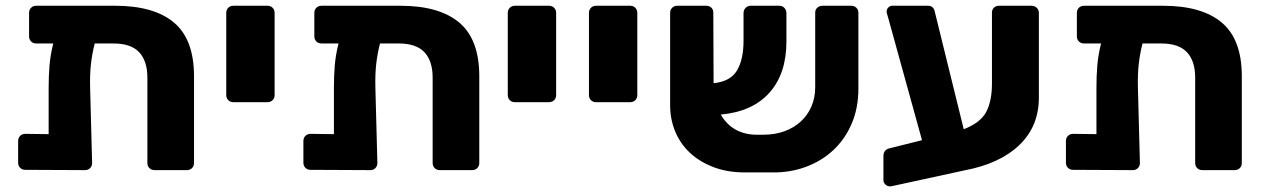

<svg xmlns="http://www.w3.org/2000/svg" viewBox="-20 -591 4389 667"><path d="M309 -440Q300 -404 296 -369Q292 -334 293 -289L300 -25Q300 -14 293 -7Q286 0 275 0L68 -1Q57 -1 50 -8Q43 -15 43 -26V-101Q43 -112 50 -119Q57 -126 68 -126L149 -125V-287Q149 -327 152 -363.5Q155 -400 165 -440H106Q95 -440 88 -447Q81 -454 81 -465V-546Q81 -557 88 -564Q95 -571 106 -571H380Q515 -571 584.5 -512.5Q654 -454 654 -326V-25Q654 -14 647 -7Q640 0 629 0H517Q506 0 499 -7Q492 -14 492 -25V-321Q492 -379 463.5 -409.5Q435 -440 374 -440Z M791 -236Q780 -236 773 -243Q766 -250 766 -261V-546Q766 -557 773 -564Q780 -571 791 -571H909Q920 -571 927 -564Q934 -557 934 -546V-261Q934 -250 927 -243Q920 -236 909 -236Z M1300 -440Q1291 -404 1287 -369Q1283 -334 1284 -289L1291 -25Q1291 -14 1284 -7Q1277 0 1266 0L1059 -1Q1048 -1 1041 -8Q1034 -15 1034 -26V-101Q1034 -112 1041 -119Q1048 -126 1059 -126L1140 -125V-287Q1140 -327 1143 -363.5Q1146 -400 1156 -440H1097Q1086 -440 1079 -447Q1072 -454 1072 -465V-546Q1072 -557 1079 -564Q1086 -571 1097 -571H1371Q1506 -571 1575.5 -512.5Q1645 -454 1645 -326V-25Q1645 -14 1638 -7Q1631 0 1620 0H1508Q1497 0 1490 -7Q1483 -14 1483 -25V-321Q1483 -379 1454.5 -409.5Q1426 -440 1365 -440Z M1769 -236Q1758 -236 1751 -243Q1744 -250 1744 -261V-546Q1744 -557 1751 -564Q1758 -571 1769 -571H1887Q1898 -571 1905 -564Q1912 -557 1912 -546V-261Q1912 -250 1905 -243Q1898 -236 1887 -236Z M2051 -236Q2040 -236 2033 -243Q2026 -250 2026 -261V-546Q2026 -557 2033 -564Q2040 -571 2051 -571H2169Q2180 -571 2187 -564Q2194 -557 2194 -546V-261Q2194 -250 2187 -243Q2180 -236 2169 -236Z M2632 -123Q2672 -123 2705 -135Q2738 -147 2762 -169Q2786 -191 2799 -221.5Q2812 -252 2812 -288V-547Q2812 -558 2819.5 -564.5Q2827 -571 2838 -571H2937Q2948 -571 2955 -564Q2962 -557 2962 -546V-283Q2962 -216 2939 -162Q2916 -108 2875.5 -70Q2835 -32 2780 -11.5Q2725 9 2662 8H2568Q2507 8 2458.5 -10.5Q2410 -29 2376.5 -60.5Q2343 -92 2325.5 -134.5Q2308 -177 2308 -225V-546Q2308 -557 2315 -564Q2322 -571 2333 -571H2433Q2444 -571 2451 -564.5Q2458 -558 2458 -547L2459 -302Q2518 -308 2540.5 -346.5Q2563 -385 2563 -449V-545Q2563 -556 2570 -563.5Q2577 -571 2588 -571H2687Q2698 -571 2705 -563.5Q2712 -556 2712 -545V-447Q2712 -335 2653 -269Q2594 -203 2484 -193Q2504 -158 2536 -140.5Q2568 -123 2608 -123Z M3077 56Q3066 58 3057.5 51.5Q3049 45 3049 34V-49Q3049 -71 3071 -76L3183 -104L3065 -531Q3063 -539 3061.5 -543Q3060 -547 3060 -551Q3060 -559 3066 -565Q3072 -571 3080 -571H3203Q3213 -571 3218.5 -566.5Q3224 -562 3226 -556L3328 -142Q3387 -165 3406.5 -203Q3426 -241 3426 -300V-547Q3426 -558 3433 -564.5Q3440 -571 3451 -571H3563Q3574 -571 3581.5 -564Q3589 -557 3589 -546V-252Q3589 -152 3521 -87Q3453 -22 3330 1Z M3949 -440Q3940 -404 3936 -369Q3932 -334 3933 -289L3940 -25Q3940 -14 3933 -7Q3926 0 3915 0L3708 -1Q3697 -1 3690 -8Q3683 -15 3683 -26V-101Q3683 -112 3690 -119Q3697 -126 3708 -126L3789 -125V-287Q3789 -327 3792 -363.5Q3795 -400 3805 -440H3746Q3735 -440 3728 -447Q3721 -454 3721 -465V-546Q3721 -557 3728 -564Q3735 -571 3746 -571H4020Q4155 -571 4224.5 -512.5Q4294 -454 4294 -326V-25Q4294 -14 4287 -7Q4280 0 4269 0H4157Q4146 0 4139 -7Q4132 -14 4132 -25V-321Q4132 -379 4103.5 -409.5Q4075 -440 4014 -440Z"/></svg>

Font: Fz Rubik
Style: Bold
Weight: 700
Designer: Hubert and Fischer
Foundry: Hubert and Fischer
Version: Vit hóa bi FontZin.com